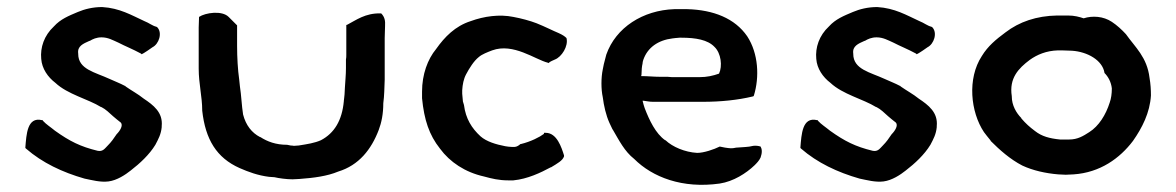

<svg xmlns="http://www.w3.org/2000/svg" viewBox="-20 -515 3338 545"><path d="M52 -95 54 -93C100 -53 157 -26 220 -8C240 -4 265 3 288 0C312 -3 336 -19 351 -31C377 -51 404 -76 421 -104C430 -121 437 -134 439 -154V-157C443 -196 415 -217 388 -235C372 -248 353 -258 336 -270V-271H335C320 -279 306 -284 291 -291C250 -310 202 -318 202 -362V-363C199 -384 216 -391 234 -399H235C243 -404 254 -409 268 -409C287 -409 300 -401 316 -394C335 -384 356 -376 380 -363L382 -361C386 -362 412 -380 413 -381C431 -390 442 -422 426 -438L424 -439C412 -442 403 -450 390 -455C353 -472 320 -492 270 -495C243 -495 220 -489 201 -481C175 -470 152 -461 133 -440C105 -414 94 -380 97 -348C99 -320 116 -296 137 -280C172 -247 230 -234 267 -211H268C280 -205 291 -194 301 -185C309 -178 313 -175 323 -167C330 -159 321 -144 311 -134C303 -122 296 -112 286 -102C277 -93 272 -84 257 -87C208 -99 178 -114 136 -144C124 -154 111 -162 102 -172L101 -174H99C57 -184 55 -133 52 -97Z M544 -320C544 -278 554 -240 554 -202V-201C563 -119 595 -67 660 -38C685 -27 712 -17 744 -13H745C749 -13 753 -12 759 -12C771 -9 794 -6 810 -6C818 -6 824 -7 830 -7C871 -10 909 -15 940 -28C999 -46 1034 -91 1055 -146C1063 -167 1068 -192 1068 -222C1071 -244 1071 -265 1072 -289V-407C1072 -419 1073 -430 1073 -441C1074 -456 1072 -467 1062 -477H1060C1017 -478 991 -458 966 -445L963 -444V-361C963 -355 963 -350 962 -346V-322C962 -301 960 -286 959 -266L958 -247C957 -240 957 -234 956 -229V-228C951 -173 929 -137 891 -117C873 -109 853 -106 828 -102C823 -102 819 -101 814 -101C813 -101 812 -102 805 -102L795 -104C763 -104 739 -113 719 -126H718C695 -138 678 -159 670 -190C666 -215 665 -245 661 -270L659 -289C655 -317 653 -352 653 -385V-443L637 -459L629 -467C610 -486 563 -479 545 -467L544 -437Z M1178 -236C1184 -175 1198 -132 1229 -93C1257 -55 1300 -26 1354 -14C1376 -8 1396 -3 1423 -3H1437C1478 -7 1515 -25 1543 -40H1544C1562 -51 1577 -59 1581 -71V-74C1574 -96 1561 -138 1529 -138H1524V-135C1512 -126 1487 -113 1458 -106H1457C1453 -102 1446 -98 1441 -98H1432C1427 -98 1420 -99 1414 -100C1388 -105 1361 -113 1344 -128C1319 -151 1302 -178 1297 -217L1294 -227C1294 -233 1292 -243 1292 -249V-259C1293 -275 1296 -291 1303 -304C1312 -321 1325 -342 1339 -353C1348 -361 1364 -367 1377 -372C1437 -394 1499 -346 1535 -337L1537 -336C1542 -341 1549 -343 1555 -346C1574 -353 1594 -384 1588 -407C1583 -412 1577 -416 1566 -421C1549 -428 1528 -439 1503 -449C1485 -456 1459 -463 1437 -467C1398 -475 1354 -469 1316 -455C1272 -441 1242 -410 1218 -376C1194 -347 1178 -304 1178 -255Z M1691 -239C1694 -215 1700 -188 1710 -166C1713 -159 1716 -154 1719 -147H1720V-146C1737 -117 1753 -85 1780 -64C1832 -12 1917 21 2023 6C2062 0 2098 -23 2122 -46C2128 -52 2135 -59 2139 -68C2144 -82 2143 -92 2139 -99C2133 -101 2125 -102 2118 -101C2102 -97 2092 -98 2071 -96H2070C2057 -93 2052 -94 2038 -96L2023 -99C2007 -91 1978 -81 1959 -81C1924 -83 1889 -98 1869 -117H1868C1841 -136 1823 -174 1810 -208C1808 -214 1806 -220 1804 -229H1807C1817 -228 1822 -226 1834 -226H1975C2026 -226 2074 -231 2116 -241L2119 -242L2120 -244C2136 -296 2133 -363 2101 -412C2066 -463 2005 -487 1931 -489H1894C1805 -486 1728 -437 1701 -360C1699 -351 1696 -342 1694 -333L1691 -318C1686 -294 1686 -262 1691 -239ZM1800 -299C1800 -300 1801 -303 1801 -304V-306C1801 -315 1802 -327 1804 -335V-336C1804 -339 1805 -341 1806 -345C1818 -380 1848 -401 1889 -406C1895 -407 1899 -407 1909 -408H1914C1955 -408 1989 -402 2008 -382C2027 -364 2031 -327 2021 -306C2004 -300 1987 -296 1965 -296H1897C1889 -296 1883 -296 1875 -297H1854C1836 -297 1819 -299 1800 -299Z M2252 -95 2254 -93C2300 -53 2357 -26 2420 -8C2440 -4 2465 3 2488 0C2512 -3 2536 -19 2551 -31C2577 -51 2604 -76 2621 -104C2630 -121 2637 -134 2639 -154V-157C2643 -196 2615 -217 2588 -235C2572 -248 2553 -258 2536 -270V-271H2535C2520 -279 2506 -284 2491 -291C2450 -310 2402 -318 2402 -362V-363C2399 -384 2416 -391 2434 -399H2435C2443 -404 2454 -409 2468 -409C2487 -409 2500 -401 2516 -394C2535 -384 2556 -376 2580 -363L2582 -361C2586 -362 2612 -380 2613 -381C2631 -390 2642 -422 2626 -438L2624 -439C2612 -442 2603 -450 2590 -455C2553 -472 2520 -492 2470 -495C2443 -495 2420 -489 2401 -481C2375 -470 2352 -461 2333 -440C2305 -414 2294 -380 2297 -348C2299 -320 2316 -296 2337 -280C2372 -247 2430 -234 2467 -211H2468C2480 -205 2491 -194 2501 -185C2509 -178 2513 -175 2523 -167C2530 -159 2521 -144 2511 -134C2503 -122 2496 -112 2486 -102C2477 -93 2472 -84 2457 -87C2408 -99 2378 -114 2336 -144C2324 -154 2311 -162 2302 -172L2301 -174H2299C2257 -184 2255 -133 2252 -97Z M2767 -356C2725 -292 2735 -197 2773 -140C2776 -136 2786 -123 2792 -116C2792 -116 2792 -115 2792 -115C2817 -90 2847 -63 2882 -45C2912 -31 2948 -23 2984 -20C2986 -20 2983 -20 2984 -20C2992 -20 2997 -19 3005 -19C3013 -19 3020 -20 3027 -20C3027 -20 3025 -20 3027 -20C3103 -25 3159 -66 3196 -115C3222 -152 3244 -195 3247 -244C3247 -246 3247 -243 3247 -244C3247 -260 3246 -277 3243 -294C3236 -353 3202 -381 3176 -418C3164 -431 3151 -443 3136 -453C3112 -469 3081 -471 3056 -463C3044 -467 3030 -471 3011 -471H2981C2922 -470 2873 -453 2834 -423C2807 -403 2784 -384 2767 -356ZM2852 -241V-242C2844 -293 2871 -321 2903 -345C2924 -360 2950 -371 2983 -372H2994C3004 -372 3013 -371 3023 -371C3067 -368 3109 -344 3115 -309V-308C3126 -297 3134 -282 3136 -264C3136 -249 3134 -235 3130 -224C3119 -189 3099 -157 3072 -140C3055 -129 3039 -119 3015 -119H2989C2959 -122 2937 -128 2918 -143C2902 -155 2892 -164 2879 -179V-180C2865 -194 2852 -216 2852 -241Z"/></svg>

Font: Hussar Pisanka
Style: Sbd
Weight: 600
Designer: Robert Jablonski
Foundry: Cannot Into Space Fonts
Version: Version 1.070